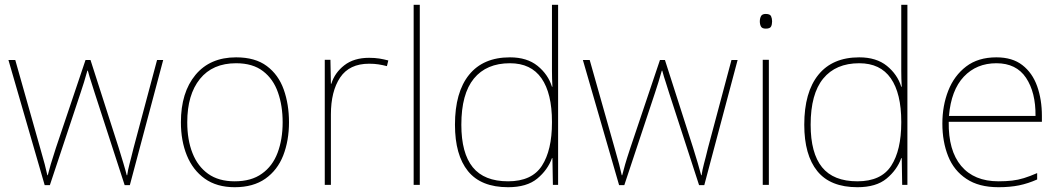

<svg xmlns="http://www.w3.org/2000/svg" viewBox="-20 -780 4477 810"><path d="M668.5 -526.9 527.8 1H505.9L379.4 -388.2L364.7 -434.6Q361.3 -444.8 357.7 -456.5Q354 -468.3 350.6 -481.9H348.6Q341.8 -457 334.5 -433.6Q327.1 -410.2 319.8 -388.2L190.4 1H168.5L15.6 -526.9H44.4L149.4 -155.8Q162.6 -109.9 168.7 -86.9Q174.8 -64 179.7 -41H181.6Q187.5 -64 194.1 -86.9Q200.7 -109.9 215.8 -155.8L340.8 -526.9H361.8L480.5 -157.2Q491.7 -120.6 500.5 -91.6Q509.3 -62.5 514.6 -41H516.6Q519.5 -63 526.4 -88.4Q529.8 -100.6 533.9 -117.4Q538.1 -134.3 543.5 -155.8L642.6 -526.9Z M1199.2 -264.2Q1199.2 -187 1174.8 -124Q1150.4 -62 1099.4 -26.1Q1048.3 9.8 970.2 9.8Q894.5 9.8 843.8 -26.4Q793.5 -62.5 768.3 -124.3Q743.2 -186 743.2 -264.2Q743.2 -390.1 804.7 -464.1Q866.2 -538.1 976.1 -538.1Q1056.6 -538.1 1105.5 -501.5Q1154.8 -464.8 1177 -402.3Q1199.2 -339.8 1199.2 -264.2ZM770 -264.2Q770 -189.9 792 -134.3Q814 -78.1 858.2 -46.6Q902.3 -15.1 970.2 -15.1Q1040.5 -15.1 1085 -47.4Q1129.9 -79.1 1151.1 -135.5Q1172.4 -191.9 1172.4 -264.2Q1172.4 -334 1152.8 -389.6Q1133.3 -446.3 1089.8 -479.7Q1046.4 -513.2 976.1 -513.2Q877 -513.2 823.5 -447Q770 -380.9 770 -264.2Z M1537.1 -536.1Q1561 -536.1 1580.6 -533Q1600.1 -529.8 1618.2 -524.9L1612.3 -501Q1593.3 -505.9 1576.2 -508.5Q1559.1 -511.2 1537.1 -511.2Q1454.1 -511.2 1415 -453.1Q1376 -395 1376 -296.9V0H1350.1V-527.8H1374L1376 -426.8H1377.9Q1392.1 -473.1 1432.6 -504.6Q1473.1 -536.1 1537.1 -536.1Z M1725.1 -759.8H1751V0H1725.1Z M2123.5 9.8Q2009.3 9.8 1954.3 -58.1Q1899.4 -126 1899.4 -253.9Q1899.4 -391.1 1959 -464.6Q2018.6 -538.1 2131.3 -538.1Q2203.6 -538.1 2248 -502Q2292.5 -465.8 2308.6 -414.1H2310.5Q2309.6 -431.2 2309.1 -447.8Q2308.6 -464.4 2308.6 -480.5V-759.8H2334.5V0H2312.5L2310.5 -112.8H2308.6Q2290.5 -63 2246.6 -26.6Q2202.6 9.8 2123.5 9.8ZM2123.5 -15.1Q2223.6 -15.1 2266.1 -80.6Q2308.6 -146 2308.6 -263.2V-266.1Q2308.6 -386.2 2264.4 -449.7Q2220.2 -513.2 2131.3 -513.2Q2032.2 -513.2 1979.2 -448.5Q1926.3 -383.8 1926.3 -253.9Q1926.3 -133.8 1974.4 -74.5Q2022.5 -15.1 2123.5 -15.1Z M3091.8 -526.9 2951.2 1H2929.2L2802.7 -388.2L2788.1 -434.6Q2784.7 -444.8 2781 -456.5Q2777.3 -468.3 2773.9 -481.9H2772Q2765.1 -457 2757.8 -433.6Q2750.5 -410.2 2743.2 -388.2L2613.8 1H2591.8L2439 -526.9H2467.8L2572.8 -155.8Q2585.9 -109.9 2592 -86.9Q2598.1 -64 2603 -41H2605Q2610.8 -64 2617.4 -86.9Q2624 -109.9 2639.2 -155.8L2764.2 -526.9H2785.2L2903.8 -157.2Q2915 -120.6 2923.8 -91.6Q2932.6 -62.5 2938 -41H2939.9Q2942.9 -63 2949.7 -88.4Q2953.1 -100.6 2957.3 -117.4Q2961.4 -134.3 2966.8 -155.8L3065.9 -526.9Z M3210.4 -721.2Q3228.5 -721.2 3232.9 -711.7Q3237.3 -702.1 3237.3 -689.9Q3237.3 -676.8 3232.9 -668Q3228.5 -659.2 3210.4 -659.2Q3195.3 -659.2 3190.4 -668Q3185.5 -676.8 3185.5 -689.9Q3185.5 -702.1 3190.4 -711.7Q3195.3 -721.2 3210.4 -721.2ZM3197.8 0V-527.8H3223.6V0Z M3597.2 9.8Q3482.9 9.8 3428 -58.1Q3373 -126 3373 -253.9Q3373 -391.1 3432.6 -464.6Q3492.2 -538.1 3605 -538.1Q3677.2 -538.1 3721.7 -502Q3766.1 -465.8 3782.2 -414.1H3784.2Q3783.2 -431.2 3782.7 -447.8Q3782.2 -464.4 3782.2 -480.5V-759.8H3808.1V0H3786.1L3784.2 -112.8H3782.2Q3764.2 -63 3720.2 -26.6Q3676.3 9.8 3597.2 9.8ZM3597.2 -15.1Q3697.3 -15.1 3739.7 -80.6Q3782.2 -146 3782.2 -263.2V-266.1Q3782.2 -386.2 3738 -449.7Q3693.8 -513.2 3605 -513.2Q3505.9 -513.2 3452.9 -448.5Q3399.9 -383.8 3399.9 -253.9Q3399.9 -133.8 3448 -74.5Q3496.1 -15.1 3597.2 -15.1Z M4183.6 -538.1Q4251 -538.1 4293 -505.4Q4335.4 -472.7 4355.5 -416.3Q4375.5 -359.9 4375.5 -291V-266.1H3982.4Q3980.5 -145 4034.9 -80.1Q4089.4 -15.1 4192.4 -15.1Q4224.6 -15.1 4249.8 -18.1Q4274.9 -21 4299.6 -28.6Q4324.2 -36.1 4355.5 -49.8V-22.9Q4317.4 -5.9 4279.1 2Q4240.7 9.8 4192.4 9.8Q4109.4 9.8 4057.1 -25.4Q4004.4 -60.1 3980 -121.1Q3955.6 -182.1 3955.6 -258.8Q3955.6 -334 3980.5 -397.5Q4005.4 -460.9 4055.9 -499.5Q4106.4 -538.1 4183.6 -538.1ZM4183.6 -513.2Q4099.6 -513.2 4046.1 -456.5Q3992.7 -399.9 3983.4 -291H4348.6Q4349.6 -390.1 4308.6 -451.7Q4267.6 -513.2 4183.6 -513.2Z"/></svg>

Font: Nokora Thin
Style: Regular
Weight: 100
Designer: Danh Hong
Version: Version 8.000; ttfautohint (v1.8.3)